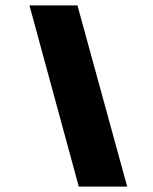

<svg xmlns="http://www.w3.org/2000/svg" viewBox="-20 -694 569 714"><path d="M273 0H453L268 -674H89.5Z"/></svg>

Font: Anybody UltraCondensed Thin ExtraBold
Style: Italic
Weight: 800
Italic angle: -10°
Version: Version 1.111